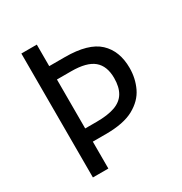

<svg xmlns="http://www.w3.org/2000/svg" viewBox="-168 -836 906 958"><g transform="rotate(-30 285.5 -357.0)"><path d="M523 -382Q523 -322 498.5 -270.5Q474 -219 416 -187Q358 -155 256 -155H180V0H91V-714H180V-590H270Q405 -590 464 -535Q523 -480 523 -382ZM246 -231Q310 -231 351 -245.5Q392 -260 411.5 -292.5Q431 -325 431 -377Q431 -446 391 -479.5Q351 -513 262 -513H180V-231Z"/></g></svg>

Font: Noto Sans Display
Style: Regular
Weight: 400
Designer: Monotype Design Team
Foundry: Monotype Imaging Inc.
Version: Version 2.003